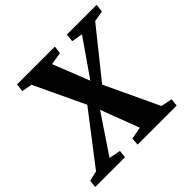

<svg xmlns="http://www.w3.org/2000/svg" viewBox="-212 -929 1116 1116"><g transform="rotate(-45 345.5 -371.5)"><path d="M-32 0 -26.5 -46.5 35.5 -60.5 274.5 -371.5 382.5 -453.5 541.5 -682 473 -694 478 -743H723L717 -694L650 -682L415 -389L306 -298L146.5 -60.5L218 -46.5L213 0ZM317 0 320 -46.5 395.5 -60 305.5 -297 274.5 -369 126.5 -682 62.5 -694 69 -743H379.5L373.5 -695L296 -682.5L386 -454.5L418 -391.5L573.5 -60.5L643 -46.5L637.5 0Z"/></g></svg>

Font: Merriweather 28pt ExtraBold
Style: Italic
Weight: 800
Italic angle: -7.8°
Version: Version 2.101